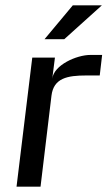

<svg xmlns="http://www.w3.org/2000/svg" viewBox="-20 -700 403 720"><path d="M176 -405 186 -484H101L42 0H132L173 -341C181 -407 232 -417 304 -417H354L363 -494H319C267 -494 182 -456 176 -405ZM362 -680H253L147 -553H221Z"/></svg>

Font: Gamestation Display
Style: Italic
Weight: 400
Designer: Jonas Hecksher
Foundry: Jonas Hecksher, Playtypeª, e-types AS
Version: Version 1.003